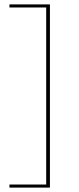

<svg xmlns="http://www.w3.org/2000/svg" viewBox="-20 -731 361 873"><path d="M207 122H23V108H190V-697H23V-711H207Z"/></svg>

Font: Ysabeau Infant Thin
Style: Regular
Weight: 200
Designer: Christian Thalmann (Catharsis Fonts)
Version: Version 0.003